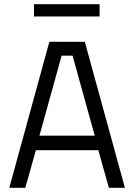

<svg xmlns="http://www.w3.org/2000/svg" viewBox="-20 -890 636 910"><path d="M24 0 214 -692H382L572 0H496L446 -178H150L100 0ZM272 -626 167 -247H429L324 -626ZM141 -812V-870H452V-812Z"/></svg>

Font: TitilliumWeb-Regular
Style: Regular
Weight: 400
Version: Version 1.001;PS 57.000;hotconv 1.0.70;makeotf.lib2.5.55311